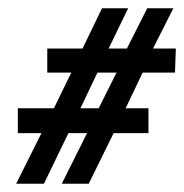

<svg xmlns="http://www.w3.org/2000/svg" viewBox="-20 -443 444 463"><path d="M19 0 80 -122H23V-182H110L152 -268H94V-326H179L226 -423H289L242 -326H286L335 -423H398L349 -326H404L402 -268H324L283 -182H338V-122H254L194 0H129L190 -122H145L86 0ZM174 -182H218L261 -268H215Z"/></svg>

Font: Junicode
Style: Bold Italic
Weight: 700
Italic angle: -11°
Designer: Peter S. Baker
Version: Version 2.100; ttfautohint (v1.8.4)